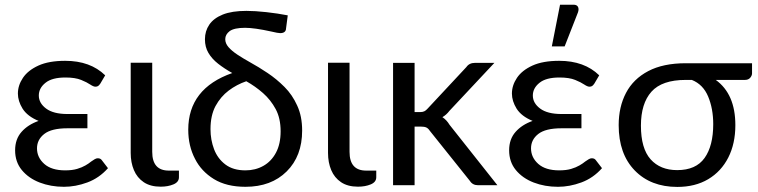

<svg xmlns="http://www.w3.org/2000/svg" viewBox="-20 -766 3134 794"><path d="M244.5 6.5Q190 6.5 144 -11.2Q98 -29 70.2 -62.8Q42.5 -96.5 42.5 -144.5Q42.5 -190.5 69 -220.5Q95.5 -250.5 139.5 -266Q93.5 -285 73.5 -316.5Q54 -348 54 -379Q54 -413 74.8 -444Q95.5 -475 138.8 -494.8Q182 -514.5 249.5 -514.5Q353.5 -514.5 415 -454.5L395 -420.5Q390 -413 385.5 -410.2Q381 -407.5 374.5 -407.5Q366.5 -407.5 353 -416.5Q340 -425.5 315.5 -435.5Q291 -445.5 250.5 -445.5Q195 -445.5 168 -423.5Q140.5 -401.5 140.5 -371Q140.5 -339.5 170.8 -317Q201 -294.5 259 -294.5H341.5V-235.5H259Q193 -235.5 163 -212Q133 -188.5 133 -152.5Q133 -115 163 -88.2Q193 -61.5 249.5 -61.5Q278.5 -61.5 298.8 -67.5Q319 -73.5 333.2 -81.8Q347.5 -90 357 -98Q365 -103.5 371.5 -107.5Q378 -111.5 384.5 -111.5Q396 -111.5 401.5 -103L426.5 -70.5Q390 -29.5 341.2 -11.5Q292.5 6.5 244.5 6.5Z M644.5 6Q602 6 574.5 -12.5Q547 -31 533.8 -62.5Q520.5 -94 520.5 -133.5V-506.5H609.5V-138Q609.5 -60 679 -60.5H720V-33Q720 -13 697.2 -3.5Q674.5 6 644.5 6Z M995 6.5Q916.5 6.5 864.5 -25.5Q812.5 -57.5 786.5 -109Q758.5 -162.5 758.5 -229.5Q758.5 -400 940.5 -464Q907.5 -482.5 882 -502.5Q856.5 -522.5 842 -547Q827.5 -571.5 827.5 -603.5Q827.5 -637.5 845.5 -664Q863.5 -690.5 901.2 -705.8Q939 -721 999 -721Q1034.5 -721 1081.8 -715.8Q1129 -710.5 1170 -702.5L1163 -649Q1162.5 -629 1138.5 -629Q1129.5 -629 1102.5 -635.5Q1032.5 -651 993.5 -651Q949 -651 930 -637.5Q911.5 -623.5 911.5 -604Q911.5 -586.5 925 -571Q938.5 -555.5 961.5 -540.2Q984.5 -525 1014 -508.5Q1049.5 -489 1086.5 -464.2Q1123.5 -439.5 1156.5 -406.5Q1189 -374 1209 -329.5Q1229.5 -285.5 1229.5 -226Q1229.5 -120.5 1165.5 -57Q1101.5 6.5 995 6.5ZM995 -61.5Q1036 -61.5 1069 -80Q1102 -98.5 1121.2 -134.5Q1140.5 -170.5 1140.5 -223Q1140.5 -277 1120 -315Q1099.5 -353 1067.8 -381Q1036 -409 998.5 -430Q959 -416.5 925.8 -391.5Q892.5 -366.5 871 -327Q850.5 -288 850.5 -232Q850.5 -188 865.2 -149Q880 -110 912 -85.8Q944 -61.5 995 -61.5Z M1460.5 6Q1418 6 1390.5 -12.5Q1363 -31 1349.8 -62.5Q1336.5 -94 1336.5 -133.5V-506.5H1425.5V-138Q1425.5 -60 1495 -60.5H1536V-33Q1536 -13 1513.2 -3.5Q1490.5 6 1460.5 6Z M2037 0H1957.5Q1934.5 0 1923.5 -17.5L1757.5 -225Q1751 -235 1743 -238.8Q1735 -242.5 1720 -242.5H1694.5V0H1605.5V-506H1694.5V-302.5H1717.5Q1728 -302.5 1734.8 -305.8Q1741.5 -309 1748.5 -317L1908.5 -488.5Q1920.5 -506 1944 -506H2024.5L1838.5 -307.5Q1826 -291 1809.5 -281.5Q1827 -270 1839 -250Z M2287.5 6.5Q2233 6.5 2187 -11.2Q2141 -29 2113.2 -62.8Q2085.5 -96.5 2085.5 -144.5Q2085.5 -190.5 2112 -220.5Q2138.5 -250.5 2182.5 -266Q2136.5 -285 2116.5 -316.5Q2097 -348 2097 -379Q2097 -413 2117.8 -444Q2138.5 -475 2181.8 -494.8Q2225 -514.5 2292.5 -514.5Q2396.5 -514.5 2458 -454.5L2438 -420.5Q2433 -413 2428.5 -410.2Q2424 -407.5 2417.5 -407.5Q2409.5 -407.5 2396 -416.5Q2383 -425.5 2358.5 -435.5Q2334 -445.5 2293.5 -445.5Q2238 -445.5 2211 -423.5Q2183.5 -401.5 2183.5 -371Q2183.5 -339.5 2213.8 -317Q2244 -294.5 2302 -294.5H2384.5V-235.5H2302Q2236 -235.5 2206 -212Q2176 -188.5 2176 -152.5Q2176 -115 2206 -88.2Q2236 -61.5 2292.5 -61.5Q2321.5 -61.5 2341.8 -67.5Q2362 -73.5 2376.2 -81.8Q2390.5 -90 2400 -98Q2408 -103.5 2414.5 -107.5Q2421 -111.5 2427.5 -111.5Q2439 -111.5 2444.5 -103L2469.5 -70.5Q2433 -29.5 2384.2 -11.5Q2335.5 6.5 2287.5 6.5ZM2315 -574H2262L2296 -746.5H2351.5Q2372 -746.5 2372.5 -727.5Q2372.5 -721.5 2370 -714.5Z M2781 7Q2671 7 2604.8 -61.2Q2538.5 -129.5 2538.5 -248.5Q2538.5 -324 2568.8 -381.8Q2599 -439.5 2660.8 -472Q2722.5 -504.5 2816 -504.5H3090V-462.5Q3090 -453.5 3082.5 -444.5Q3075 -435.5 3060.5 -435.5H2940Q3021 -377 3021 -248.5Q3021 -172 2991.8 -114.5Q2962.5 -57 2908.8 -25Q2855 7 2781 7ZM2780.5 -62.5Q2858 -62.5 2893.8 -112.8Q2929.5 -163 2929.5 -252.5Q2929.5 -316.5 2908.5 -366.8Q2887.5 -417 2841 -435.5H2815.5Q2717.5 -435.5 2674 -386.8Q2630.5 -338 2630.5 -246.5Q2630.5 -152 2670.5 -107.2Q2710.5 -62.5 2780.5 -62.5Z"/></svg>

Font: Verano Sans
Style: Regular
Weight: 400
Designer: Lukasz Dziedzic with Adam Twardoch and Botio Nikoltchev
Foundry: tyPoland Lukasz Dziedzic
Version: Version 3.001;December 28, 2019;FontCreator 12.0.0.2547 64-b